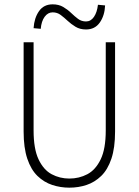

<svg xmlns="http://www.w3.org/2000/svg" viewBox="-20 -854 640 886"><path d="M300 12Q259 12 221 -0.5Q183 -13 153 -42Q123 -71 106 -121.5Q89 -172 89 -247V-659H135V-252Q135 -167 158 -118.5Q181 -70 218.5 -50Q256 -30 300 -30Q345 -30 383 -50Q421 -70 444.5 -118.5Q468 -167 468 -252V-659H511V-247Q511 -172 494 -121.5Q477 -71 447 -42Q417 -13 379.5 -0.5Q342 12 300 12ZM377 -718Q349 -718 328.5 -730.5Q308 -743 292 -758Q276 -773 260 -785Q244 -797 223 -797Q201 -797 186 -776.5Q171 -756 168 -721L135 -724Q138 -771 160 -802.5Q182 -834 223 -834Q251 -834 271.5 -822Q292 -810 308 -794.5Q324 -779 340 -767Q356 -755 377 -755Q399 -755 413.5 -776Q428 -797 432 -832L465 -829Q463 -782 440.5 -750Q418 -718 377 -718Z"/></svg>

Font: Source Code Pro ExtraLight Light
Style: Regular
Weight: 300
Monospace: yes
Version: Version 1.018;hotconv 1.0.116;makeotfexe 2.5.65601